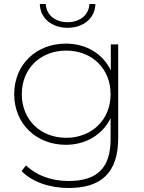

<svg xmlns="http://www.w3.org/2000/svg" viewBox="-20 -742 720 960"><path d="M311 -53C183 -53 89 -143 89 -271C89 -400 183 -489 311 -489C439 -489 533 -400 533 -271C533 -143 439 -53 311 -53ZM309 -18C409 -18 492 -68 533 -151V-47C533 98 466 163 322 163C237 163 162 135 110 85L88 113C139 167 228 198 323 198C488 198 571 120 571 -52V-520H534V-390C494 -474 410 -524 309 -524C162 -524 51 -420 51 -271C51 -123 162 -18 309 -18ZM318 -603C394 -603 455 -648 457 -722H427C425 -666 378 -631 318 -631C258 -631 211 -666 209 -722H179C181 -648 242 -603 318 -603Z"/></svg>

Font: Montserrat-Alt1 ExtLt
Style: Regular
Weight: 200
Designer: Differentunic
Foundry: Differentunic
Version: Version 7.222